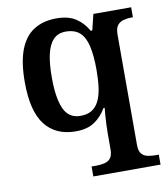

<svg xmlns="http://www.w3.org/2000/svg" viewBox="-87 -618 808 931"><g transform="rotate(-10 317.5 -153.0)"><path d="M297 240V191H321Q343 191 361.5 186.5Q380 182 391 168Q402 154 402 125V47Q402 28 403 5Q404 -18 405.5 -40Q407 -62 409 -78H403Q381 -39 345 -14.5Q309 10 252 10Q154 10 101.5 -57Q49 -124 49 -268Q49 -365 72.5 -426.5Q96 -488 142 -517Q188 -546 253 -546Q312 -546 348.5 -522Q385 -498 407 -458H415L434 -536H620V-487H615Q593 -487 574 -482Q555 -477 543.5 -462.5Q532 -448 532 -416V127Q532 155 543 169Q554 183 572.5 187Q591 191 613 191H628V240ZM287 -60Q320 -60 342 -73Q364 -86 377.5 -112.5Q391 -139 396.5 -177.5Q402 -216 402 -267Q402 -336 391.5 -382.5Q381 -429 356 -452Q331 -475 286 -475Q249 -475 226 -451.5Q203 -428 192.5 -382Q182 -336 182 -267Q182 -165 206 -112.5Q230 -60 287 -60Z"/></g></svg>

Font: Noto Serif Armenian SemiBold
Style: Regular
Weight: 600
Version: Version 2.007